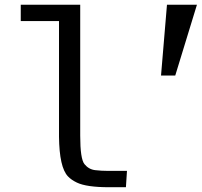

<svg xmlns="http://www.w3.org/2000/svg" viewBox="-20 -784 845 804"><path d="M66.9 0ZM507.3 0H436.5Q342.3 0 301.8 -19.5Q278.3 -30.8 264.6 -45.4Q228.5 -83 227.1 -211.4V-695.8H66.9V-764.2H315.9V-215.8Q315.9 -118.7 333.7 -96.7Q351.6 -74.7 378.4 -71.5Q405.3 -68.4 433.1 -68.4H511.7ZM654.3 -467.8 679.2 -764.2H804.7L713.9 -467.8Z"/></svg>

Font: Oxygen Mono
Style: Regular
Weight: 400
Designer: Vernon Adams
Foundry: Vernon Adams
Version: Version 0.201; ttfautohint (v0.8) -r 50 -G 200 -x